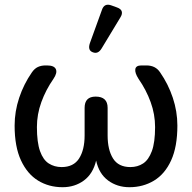

<svg xmlns="http://www.w3.org/2000/svg" viewBox="-20 -770 801 801"><path d="M241 11Q184 11 139 -16.5Q94 -44 67.5 -101Q41 -158 41 -246Q41 -305 60 -362Q79 -419 113 -468Q124 -484 138 -490.5Q152 -497 170 -497H176Q206 -497 213 -481.5Q220 -466 203 -441Q171 -395 152.5 -344Q134 -293 134 -240Q134 -176 147 -139.5Q160 -103 183.5 -88Q207 -73 237 -73Q287 -73 310 -109Q333 -145 333 -205V-320Q333 -367 379 -367Q429 -367 429 -320V-205Q429 -145 451.5 -109Q474 -73 524 -73Q554 -73 577 -88Q600 -103 613.5 -139.5Q627 -176 627 -240Q627 -293 608.5 -344Q590 -395 558 -441Q542 -466 544.5 -481.5Q547 -497 570 -497H591Q629 -497 648 -468Q682 -419 701 -362Q720 -305 720 -246Q720 -158 694 -101Q668 -44 622.5 -16.5Q577 11 520 11Q469 11 431 -17Q393 -45 381 -100Q368 -45 330 -17Q292 11 241 11ZM404 -568Q389 -543 367 -552Q345 -560 355 -590L405 -728Q415 -759 446 -747L468 -739Q485 -733 488 -722Q491 -711 482 -697Z"/></svg>

Font: Zen Maru Gothic Medium
Style: Regular
Weight: 500
Designer: Yoshimichi Ohira
Foundry: Positype
Version: Version 1.001